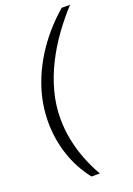

<svg xmlns="http://www.w3.org/2000/svg" viewBox="-167 -796 701 1015"><g transform="rotate(-20 183.5 -289.0)"><path d="M163 157Q105 83 75.5 -6Q46 -95 46 -191Q46 -290 78.5 -386.5Q111 -483 172.5 -572Q234 -661 320 -735H367Q316 -680 269.5 -615.5Q223 -551 188 -481Q153 -411 133 -337Q113 -263 113 -187Q113 -123 125.5 -62.5Q138 -2 160 53.5Q182 109 210 157Z"/></g></svg>

Font: Archivo Expanded ExtraLight
Style: Italic
Weight: 250
Width: 7
Italic angle: -10°
Designer: Hector Gatti
Foundry: Omnibus-Type
Version: Version 2.001